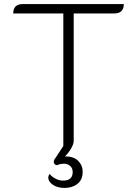

<svg xmlns="http://www.w3.org/2000/svg" viewBox="-20 -720 673 943"><path d="M217 152Q217 145 223 134Q236 149 253.5 158Q271 167 290 167Q337 167 337 125Q337 106 324.5 95Q312 84 293 84Q286 84 278 85.5Q270 87 264 90Q263 91 259 91Q254 91 249 86.5Q244 82 244 75Q244 70 247 64L291 -3V-654H45Q45 -700 92 -700H588Q588 -654 541 -654H342V-29Q342 -12 328.5 10.5Q315 33 299 48Q342 48 364 70Q386 92 386 124Q386 163 360.5 183Q335 203 297 203Q262 203 239.5 187.5Q217 172 217 152Z"/></svg>

Font: K2D Thin
Style: Regular
Weight: 100
Designer: Katatrad Aksorn Co.,Ltd.
Foundry: Cadson Demak Co.,Ltd.
Version: Version 1.000; ttfautohint (v1.6)